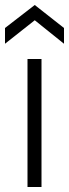

<svg xmlns="http://www.w3.org/2000/svg" viewBox="-26 -748 276 768"><path d="M84 0V-512H140V0ZM-6 -573V-636L113 -728L230 -636V-573L113 -667Z"/></svg>

Font: Bricolage Grotesque ExtraLight
Style: Regular
Weight: 250
Designer: Mathieu Triay
Foundry: Atelier Triay
Version: Version 1.000;gftools[0.9.30]